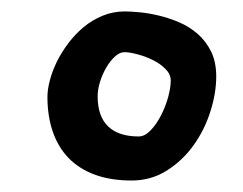

<svg xmlns="http://www.w3.org/2000/svg" viewBox="-20 -687 426 336"><path d="M210.4 -371.1Q173.8 -371.1 146 -381.3Q118.2 -391.6 99.9 -410.6Q81.5 -429.7 72.3 -456.8Q63 -483.9 63 -517.6Q63 -529.8 67.1 -545.9Q71.3 -562 79.3 -578.6Q87.4 -595.2 99.4 -611.1Q111.3 -627 126.2 -639.4Q141.1 -651.9 159.4 -659.4Q177.7 -667 198.7 -667Q208.5 -667 224.1 -665.5Q239.7 -664.1 257.3 -659.9Q274.9 -655.8 293 -648.2Q311 -640.6 325.7 -627.9Q340.3 -615.2 349.4 -596.9Q358.4 -578.6 358.4 -553.2Q358.4 -523.9 348.1 -491.7Q337.9 -459.5 318.8 -432.9Q299.8 -406.2 272.2 -388.7Q244.6 -371.1 210.4 -371.1ZM222.7 -448.2Q233.4 -448.2 243.7 -459Q253.9 -469.7 261.7 -484.9Q269.5 -500 274.2 -516.8Q278.8 -533.7 278.8 -546.4Q278.8 -557.1 269.5 -566.4Q260.3 -575.7 247.3 -582Q234.4 -588.4 220.5 -592Q206.5 -595.7 197.8 -595.7Q189.5 -595.7 181.2 -588.1Q172.9 -580.6 166 -568.8Q159.2 -557.1 155 -543.7Q150.9 -530.3 150.9 -518.6Q150.9 -483.4 169.2 -465.8Q187.5 -448.2 222.7 -448.2Z"/></svg>

Font: Short Stack
Style: Regular
Weight: 400
Designer: James Grieshaber
Foundry: James Grieshaber
Version: Version 1.002